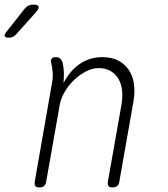

<svg xmlns="http://www.w3.org/2000/svg" viewBox="-114 -810 734 840"><path d="M130 -560Q143 -560 150 -553.5Q157 -547 160 -535Q165 -514 165.5 -493Q166 -472 164 -447Q193 -502 236 -531Q279 -560 334 -560Q375 -560 403.5 -545Q432 -530 449.5 -504Q467 -478 472 -443Q477 -408 470 -367L408 -15Q406 -2 398.5 4Q391 10 378 10Q365 10 360.5 4Q356 -2 358 -15L418 -355Q423 -386 420 -414.5Q417 -443 404.5 -464.5Q392 -486 370.5 -499Q349 -512 318 -512Q290 -512 262 -497.5Q234 -483 210 -460Q186 -437 169.5 -409Q153 -381 148 -355L88 -15Q86 -2 78.5 4Q71 10 58 10Q45 10 40.5 4Q36 -2 38 -15L114 -450Q118 -471 116.5 -493Q115 -515 110 -535Q107 -547 112 -553.5Q117 -560 130 -560ZM-84 -673 -6 -772Q2 -781 10.5 -785.5Q19 -790 30 -790Q52 -790 55 -781.5Q58 -773 42 -755L-45 -658Q-52 -651 -59 -648Q-66 -645 -74 -645Q-91 -645 -93.5 -652Q-96 -659 -84 -673Z"/></svg>

Font: Maple Mono NL Thin
Style: Italic
Weight: 250
Italic angle: -10°
Monospace: yes
Designer: subframe7536
Version: Version 7.000